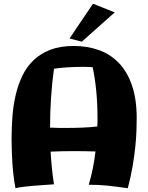

<svg xmlns="http://www.w3.org/2000/svg" viewBox="-20 -978 793 1028"><path d="M664.1 29.8Q627.9 24.9 600.8 21.2Q573.7 17.6 550 15.4Q526.4 13.2 503.9 12.2Q481.4 11.2 455.1 11.2Q467.8 -31.2 476.8 -75.7Q485.8 -120.1 491.2 -167Q461.9 -168 431.2 -168.5Q400.4 -168.9 370.1 -168.9Q308.1 -168.9 251 -166Q253.4 -122.1 257.8 -78.4Q262.2 -34.7 269 8.8Q234.4 11.2 207 13.2Q179.7 15.1 158.7 16.8Q137.7 18.6 122.6 20.3Q107.4 22 96.7 23.4Q71.8 26.9 63 29.8Q56.6 -2 52.5 -37.1Q48.3 -72.3 46.1 -107.2Q43.9 -142.1 43 -175.3Q42 -208.5 42 -236.8Q42 -295.9 46.6 -355.5Q51.3 -415 64.2 -470.2Q77.1 -525.4 100.1 -573Q123 -620.6 160.2 -656Q197.3 -691.4 250 -711.7Q302.7 -731.9 375 -731.9Q449.2 -731.9 511.2 -709.2Q573.2 -686.5 617.9 -639.2Q662.6 -591.8 687.3 -518.8Q711.9 -445.8 711.9 -345.2Q711.9 -319.3 710.7 -280.8Q709.5 -242.2 704.6 -193.8Q699.7 -145.5 690.2 -88.6Q680.7 -31.7 664.1 29.8ZM335.9 -293Q378.4 -293 420.7 -294.7Q462.9 -296.4 501 -300.8Q502 -312 502 -323.5Q502 -335 502 -347.2Q502 -421.4 495.4 -490.2Q488.8 -559.1 476.1 -618.2Q464.8 -619.1 451.4 -619.6Q438 -620.1 422.9 -620.1Q402.8 -620.1 381.6 -619.4Q360.4 -618.7 340.1 -617.4Q319.8 -616.2 301.3 -614.3Q282.7 -612.3 269 -609.9Q258.3 -532.2 253.2 -453.9Q248 -375.5 248 -294.9Q269 -293.5 291.3 -293.2Q313.5 -293 335.9 -293ZM594.2 -911.6 418 -754.9 352.1 -772 478 -958Z"/></svg>

Font: Galindo
Style: Regular
Weight: 400
Version: Version 1.000